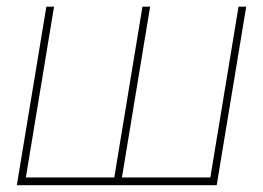

<svg xmlns="http://www.w3.org/2000/svg" viewBox="-20 -542 770 562"><path d="M115.7 -522.5H138.2L55.7 -22.5H314.5L397 -522.5H419.4L336.9 -22.5H595.7L678.2 -522.5H700.7L614.3 0H29.3Z"/></svg>

Font: Inter 28pt Thin
Style: Italic
Weight: 250
Italic angle: -9.3988°
Designer: Rasmus Andersson
Foundry: rsms
Version: Version 4.001;git-66647c0bb